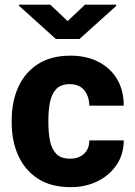

<svg xmlns="http://www.w3.org/2000/svg" viewBox="-20 -770 561 800"><path d="M271.5 -108.9Q308.1 -108.9 330.1 -129.2Q352.1 -149.4 352.1 -185.1H495.6Q495.6 -127.4 466.1 -83.5Q436.5 -39.6 386.7 -14.9Q336.9 9.8 274.4 9.8Q192.4 9.8 137.9 -25.6Q83.5 -61 56.2 -121.6Q28.8 -182.1 28.8 -257.8V-270.5Q28.8 -346.2 55.9 -406.7Q83 -467.3 137.7 -502.7Q192.4 -538.1 273.9 -538.1Q339.4 -538.1 389.2 -512.9Q439 -487.8 467.3 -441.2Q495.6 -394.5 495.6 -329.6H352.1Q352.1 -367.2 331.5 -393.3Q311 -419.4 270.5 -419.4Q233.4 -419.4 214.1 -398.7Q194.8 -377.9 188.2 -344Q181.6 -310.1 181.6 -270.5V-257.8Q181.6 -217.8 188.2 -183.8Q194.8 -149.9 214.1 -129.4Q233.4 -108.9 271.5 -108.9ZM189.5 -750.5 261.7 -682.1 334 -750.5H463.9V-745.1L311 -607.4H212.9L59.1 -746.1V-750.5Z"/></svg>

Font: Vazirmatn RD UI ExtraBold
Style: Regular
Weight: 800
Designer: Saber Rastikerdar
Foundry: Saber Rastikerdar
Version: Version 33.003